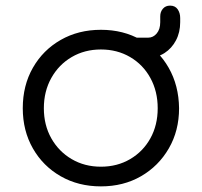

<svg xmlns="http://www.w3.org/2000/svg" viewBox="-20 -658 717 683"><path d="M339 5Q259 5 196 -31Q133 -67 97 -130Q61 -193 61 -273Q61 -354 97 -417Q133 -480 196 -516Q259 -552 339 -552Q419 -552 481.5 -516Q544 -480 580 -417Q616 -354 617 -273Q617 -193 580.5 -130Q544 -67 481.5 -31Q419 5 339 5ZM339 -65Q397 -65 443 -92Q489 -119 515 -166Q541 -213 541 -273Q541 -333 515 -380.5Q489 -428 443 -455Q397 -482 339 -482Q281 -482 235 -455Q189 -428 162.5 -380.5Q136 -333 136 -273Q136 -213 162.5 -166Q189 -119 235 -92Q281 -65 339 -65ZM463 -453V-524H507Q525 -524 537.5 -539Q550 -554 550 -579V-600Q550 -616 559.5 -627Q569 -638 585 -638Q603 -638 612 -625Q621 -612 621 -594V-579Q621 -543 606 -514.5Q591 -486 565.5 -469.5Q540 -453 507 -453Z"/></svg>

Font: Comfortaa
Style: Regular
Weight: 400
Designer: Johan Aakerlund
Foundry: Johan Aakerlund
Version: Version 3.104; ttfautohint (v1.8.1.43-b0c9)